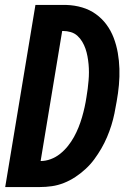

<svg xmlns="http://www.w3.org/2000/svg" viewBox="-20 -755 540 775"><path d="M1 0 123 -735H248Q281 -734 311.5 -725Q342 -716 367 -698Q392 -680 410 -655.5Q428 -631 439 -602Q450 -573 455.5 -541.5Q461 -510 462 -477.5Q463 -445 460 -412Q457 -379 451 -346Q447 -322 442 -297.5Q437 -273 429.5 -249Q422 -225 412 -201.5Q402 -178 389 -155.5Q376 -133 360.5 -112Q345 -91 325.5 -73Q306 -55 284 -40.5Q262 -26 238 -16.5Q214 -7 189.5 -3.5Q165 0 141 0ZM144 -105Q164 -105 184.5 -112.5Q205 -120 222.5 -134Q240 -148 254 -165.5Q268 -183 278.5 -202Q289 -221 297 -241Q305 -261 311 -281.5Q317 -302 321.5 -322.5Q326 -343 329 -363Q332 -380 334 -396.5Q336 -413 337.5 -430Q339 -447 339 -463.5Q339 -480 337.5 -496Q336 -512 333 -528Q330 -544 325 -558.5Q320 -573 312 -586.5Q304 -600 292.5 -610.5Q281 -621 265.5 -625.5Q250 -630 234 -630H231Z"/></svg>

Font: Iosevka SS04 Extrabold Oblique
Style: Regular
Weight: 800
Italic angle: -9°
Monospace: yes
Designer: Belleve Invis
Foundry: Belleve Invis
Version: Version 19.0.0; ttfautohint (v1.8.4)